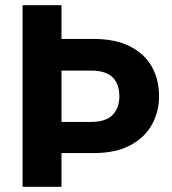

<svg xmlns="http://www.w3.org/2000/svg" viewBox="-20 -720 664 740"><path d="M67 0V-700H217V-570H340Q425 -570 481.5 -541Q538 -512 565.5 -462.5Q593 -413 593 -349Q593 -291 566.5 -241.5Q540 -192 484 -161Q428 -130 340 -130H217V0ZM217 -250H329Q388 -250 414 -277Q440 -304 440 -349Q440 -396 414 -422Q388 -448 329 -448H217Z"/></svg>

Font: DM Sans 16pt Black
Style: Regular
Weight: 900
Version: Version 4.004;gftools[0.9.30]